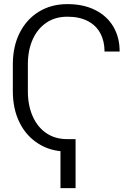

<svg xmlns="http://www.w3.org/2000/svg" viewBox="-20 -742 658 953"><path d="M43.7 -422.2Q43.7 -511.7 77.8 -579.2Q112.2 -647 173.5 -684.3Q234.7 -721.6 314.3 -721.6Q394.5 -721.6 452.8 -692.1Q511.4 -662.6 542.6 -609.6Q573.9 -556.5 573.9 -486.2H498.9Q498.9 -537.6 478 -576.7Q456.7 -616.5 415.1 -637.8Q373.6 -659.1 314.3 -659.1Q253.6 -659.1 209.5 -628.9Q165.5 -598.7 141.9 -545.5Q118.3 -492.2 118.3 -422.2V-289.8Q118.3 -218.8 142 -165.5Q165.8 -111.2 209.7 -81.3Q253.6 -51.5 312.9 -51.5H355.1V191.8H280.2V8.2Q220.9 2.5 172.6 -27.7Q111.2 -65.3 77.4 -133Q43.7 -200.6 43.7 -289.8Z"/></svg>

Font: DeltaSans Light
Style: Regular
Weight: 300
Designer: Rasmus Andersson
Foundry: rsms
Version: Version 3.012